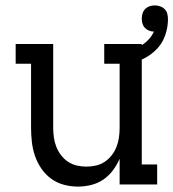

<svg xmlns="http://www.w3.org/2000/svg" viewBox="-20 -683 642 711"><path d="M268 8Q242 8 216 1Q190 -6 169 -21.5Q148 -37 133 -59Q118 -81 109.5 -106Q101 -131 98 -157.5Q95 -184 95 -210V-447H38V-520H177V-210Q177 -192 179.5 -174Q182 -156 188.5 -139.5Q195 -123 206 -108.5Q217 -94 232 -84Q247 -74 264.5 -70Q282 -66 300 -66Q318 -66 335.5 -70Q353 -74 368 -84Q383 -94 394 -108.5Q405 -123 411.5 -139.5Q418 -156 420.5 -174Q423 -192 423 -210V-447H366V-520H505V-74H562V0H423V-95Q413 -72 398 -52Q383 -32 362.5 -18Q342 -4 317.5 2Q293 8 268 8ZM464 -447 449 -493Q465 -497 480 -503Q495 -509 508.5 -518Q522 -527 532.5 -539Q543 -551 550 -566Q541 -566 532 -569.5Q523 -573 516.5 -580Q510 -587 507.5 -596Q505 -605 505 -614Q505 -624 508 -633.5Q511 -643 518 -650Q525 -657 534.5 -660Q544 -663 553 -663Q563 -663 573 -659.5Q583 -656 590 -649Q597 -642 599.5 -632Q602 -622 602 -612Q602 -583 592.5 -554.5Q583 -526 563.5 -504.5Q544 -483 518 -469Q492 -455 464 -447Z"/></svg>

Font: Iosevka Plex Etoile
Style: Regular
Weight: 400
Designer: Belleve Invis
Foundry: Belleve Invis
Version: Version 25.1.1; ttfautohint (v1.8.4)